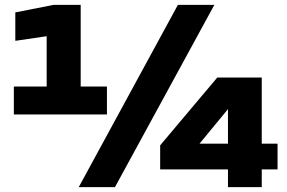

<svg xmlns="http://www.w3.org/2000/svg" viewBox="-20 -770 1179 790"><path d="M201 -750 43 -719V-602L172 -621V-414H37V-299H420V-414H312V-750ZM304 0H453L862 -750H712ZM874 -451 639 -172V-73H918V0H1057V-73H1122V-179H1057V-451ZM801 -179 918 -321V-179Z"/></svg>

Font: Bounded
Style: Bold
Weight: 700
Designer: Vlad Churkin
Version: Version 3.0